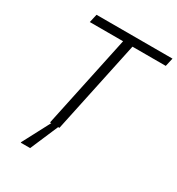

<svg xmlns="http://www.w3.org/2000/svg" viewBox="-204 -816 1046 1134"><g transform="rotate(30 319.0 -249.0)"><path d="M200 0 334 -631H107L120 -688H638L625 -631H398L264 0ZM110 190 111 185 218 -18H262L261 -13L174 190Z"/></g></svg>

Font: Saira Light
Style: Italic
Weight: 300
Italic angle: -12°
Designer: Hector Gatti with collaboration of the Omnibus-Type team
Foundry: Omnibus-Type
Version: Version 1.100; ttfautohint (v1.8.3)